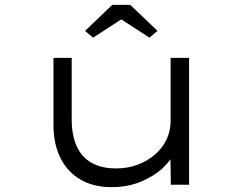

<svg xmlns="http://www.w3.org/2000/svg" viewBox="-20 -760 995 790"><path d="M439 10Q364 10 310.5 -21.5Q257 -53 228.5 -110.5Q200 -168 200 -246V-522H275V-269Q275 -204 295.5 -158.5Q316 -113 357 -90Q398 -67 458 -67Q505 -67 545.5 -82Q586 -97 617 -123.5Q648 -150 665 -185.5Q682 -221 682 -262V-522H758V0H683L681 -124L694 -130Q683 -99 647.5 -66.5Q612 -34 558.5 -12Q505 10 439 10ZM363 -605 330 -633 442 -740H516L628 -633L595 -605L464 -690H494Z"/></svg>

Font: Lexend Zetta Light
Style: Regular
Weight: 300
Designer: Bonnie Shaver-Troup, Thomas Jockin
Foundry: Lexend
Version: Version 1.007